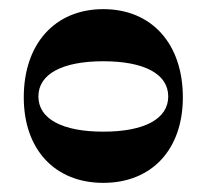

<svg xmlns="http://www.w3.org/2000/svg" viewBox="-20 -724 452 420"><path d="M206 -324C312 -324 380 -397 380 -511C380 -628 312 -704 206 -704C100 -704 32 -628 32 -511C32 -397 100 -324 206 -324ZM64 -513C64 -562 116 -590 206 -590C296 -590 348 -562 348 -513C348 -464 296 -436 206 -436C116 -436 64 -464 64 -513Z"/></svg>

Font: Ribes
Style: Bold
Weight: 900
Designer: Luigi Gorlero
Foundry: Collletttivo
Version: Version 2.100;Glyphs 3.1.2 (3151)